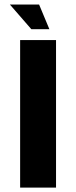

<svg xmlns="http://www.w3.org/2000/svg" viewBox="-20 -848 344 868"><path d="M71 0V-667H233.3V0ZM121.6 -716.1 24.6 -827.6H156.7L203.2 -716.1Z"/></svg>

Font: Maven Pro
Style: Regular
Weight: 400
Designer: Joe Prince
Foundry: Joe Prince
Version: Version 2.103